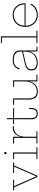

<svg xmlns="http://www.w3.org/2000/svg" viewBox="1639 -2469 839 4157"><g transform="rotate(-90 2058.5 -390.5)"><path d="M391 -526H619V-505H553L332 0H305L82 -505H15V-526H245V-505H108L329 0L305 -25H330L309 0L528 -505H391Z M836 -21H950V0H692V-21H812V-505H692V-526H836ZM801 -715H844V-671H801Z M1176 -21H1293V0H1029V-21H1152V-505H1029V-526H1176ZM1402 -504Q1395.5 -505.5 1387.8 -506.8Q1380 -508 1367 -508Q1280 -508 1228 -439Q1176 -370 1176 -249L1168 -360H1178Q1186.5 -406 1210.5 -445.8Q1234.5 -485.5 1274 -509.8Q1313.5 -534 1369 -534Q1379 -534 1385.8 -533.2Q1392.5 -532.5 1402 -531Z M1579 -135Q1579 -77.5 1602.2 -46.2Q1625.5 -15 1677 -15Q1726.5 -15 1750.8 -46.2Q1775 -77.5 1775 -135V-179H1799V-135Q1799 -89.5 1785.2 -57.5Q1771.5 -25.5 1744.2 -8.8Q1717 8 1677 8Q1635 8 1608 -8.8Q1581 -25.5 1568 -57.5Q1555 -89.5 1555 -135L1556 -505H1450V-526H1556V-661H1580V-526H1796V-505H1580Z M2374 -505H2258V-526H2398V-21H2520V0H2374ZM2006 -526V-189Q2006 -106.5 2041 -59.8Q2076 -13 2157 -13Q2220.5 -13 2269.5 -44.2Q2318.5 -75.5 2346.2 -134Q2374 -192.5 2374 -275L2383 -169H2372Q2355.5 -83 2296.2 -37Q2237 9 2153 9Q2061.5 9 2021.8 -42.8Q1982 -94.5 1982 -185V-505H1868V-526Z M3036 0Q3028.5 0 3024.8 -4.5Q3021 -9 3021 -17V-231L3023 -241L3022 -299L3021 -320V-363Q3021 -418.5 2999 -451Q2977 -483.5 2937.5 -497.8Q2898 -512 2845 -512Q2761 -512 2719 -480.8Q2677 -449.5 2659 -385L2636 -391Q2648.5 -439 2673.8 -470.8Q2699 -502.5 2740.8 -518.2Q2782.5 -534 2845 -534Q2907 -534 2951.8 -517.5Q2996.5 -501 3020.8 -463.8Q3045 -426.5 3045 -364V-21H3130V0ZM2775 7Q2695.5 7 2654.2 -26.2Q2613 -59.5 2613 -127Q2613 -192.5 2652.5 -225.2Q2692 -258 2770 -275L3029 -333V-313L2774 -255Q2706.5 -240 2672.2 -211.8Q2638 -183.5 2638 -128Q2638 -70.5 2673.5 -42.8Q2709 -15 2778 -15Q2845.5 -15 2901 -43Q2956.5 -71 2989.2 -133.5Q3022 -196 3022 -299L3028 -180H3019Q3003.5 -97.5 2941 -45.2Q2878.5 7 2775 7Z M3350 -21H3474V0H3203V-21H3326V-769H3203V-790H3350Z M3816 8Q3738 8 3679.2 -26.5Q3620.5 -61 3587.8 -121.8Q3555 -182.5 3555 -262Q3555 -342 3587.5 -403.5Q3620 -465 3678.2 -500Q3736.5 -535 3814 -535Q3890 -535 3946.8 -501Q4003.5 -467 4034.8 -407Q4066 -347 4066 -269Q4066 -265.5 4066 -262.5Q4066 -259.5 4066 -257H4042Q4042 -260 4042 -263.8Q4042 -267.5 4042 -271Q4042 -342 4013.8 -396.5Q3985.5 -451 3934.2 -482Q3883 -513 3814 -513Q3744 -513 3691 -480.8Q3638 -448.5 3608.5 -392Q3579 -335.5 3579 -262Q3579 -189 3608.8 -133Q3638.5 -77 3691.8 -45.5Q3745 -14 3816 -14Q3891 -14 3948 -50.2Q4005 -86.5 4034 -150L4057 -141Q4025.5 -72 3962.5 -32Q3899.5 8 3816 8ZM3570 -257V-278H4058L4064 -257Z"/></g></svg>

Font: Hepta Slab ExtraLight
Style: Regular
Weight: 200
Designer: Michael LaGattuta
Foundry: Michael LaGattuta
Version: Version 1.100